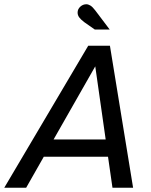

<svg xmlns="http://www.w3.org/2000/svg" viewBox="-63 -883 709 903"><path d="M-43 0 352 -668H454L563 0H466L445 -146H143L60 0ZM189 -227H434L385 -571ZM383 -744 333 -779Q316 -792 309 -802Q302 -812 302 -824Q302 -840 314.5 -851.5Q327 -863 343 -863Q352 -863 362 -857Q372 -851 385 -834L453 -744Z"/></svg>

Font: Atkinson Hyperlegible Next
Style: Italic
Weight: 400
Italic angle: -12°
Designer: Elliott Scott, Megan Eiswerth, Linus Boman, Theodore Petrosky, Letters from Sweden
Foundry: Applied Design Works, Letters from Sweden
Version: Version 2.001